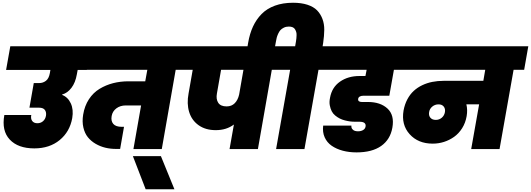

<svg xmlns="http://www.w3.org/2000/svg" viewBox="-20 -1073 3823 1382"><path d="M23.9 -569.8 54.2 -740.2H634.8L605 -569.8H539.1L533.2 -538.1Q522.9 -478.5 494.4 -440.9Q465.8 -403.3 428.2 -393.1L426.8 -390.1Q468.8 -374 489.5 -329.1Q510.3 -284.2 500 -223.1Q482.4 -124.5 409.4 -64.7Q336.4 -4.9 227.1 -4.9Q109.9 -4.9 50.3 -68.4Q-9.3 -131.8 11.2 -245.1H205.1Q199.7 -218.8 211.7 -202.4Q223.6 -186 249 -186Q272.9 -186 289.8 -200.7Q306.6 -215.3 311 -240.2Q314.9 -266.1 302.7 -282Q290.5 -297.9 261.2 -297.9H191.9L223.1 -475.1H262.2Q289.6 -475.1 310.8 -491.5Q332 -507.8 338.9 -546.9L342.8 -569.8Z M582.5 -570.8 612.8 -740.2H1351.6L1321.8 -570.8H1244.6L1144.5 0H940.4L995.6 -314H884.8Q845.7 -314 817.6 -293Q789.6 -272 783.7 -237.8Q777.3 -202.6 795.2 -181.4Q813 -160.2 856.4 -160.2H872.6L844.7 -1H815.4Q775.4 -1 738.5 -9.8Q701.7 -18.6 668.5 -37.8Q635.3 -57.1 612.5 -85.2Q589.8 -113.3 580.1 -155.3Q570.3 -197.3 578.6 -248Q588.9 -311 619.9 -358.4Q650.9 -405.8 696.3 -433.3Q741.7 -460.9 794.2 -474.4Q846.7 -487.8 905.8 -487.8H1025.4L1040.5 -570.8Z M1028.3 289.1 936.5 50.8H1138.2L1235.4 289.1Z M1611.3 -307.1Q1647 -307.1 1669.7 -330.1Q1692.4 -353 1701.2 -392.1L1732.4 -570.8H1571.3L1541.5 -400.9Q1533.7 -359.4 1550.8 -333.3Q1567.9 -307.1 1611.3 -307.1ZM1299.3 -570.8 1329.6 -740.2H2042.5L2012.2 -570.8H1936.5L1836.4 0H1632.3L1663.6 -176.8Q1609.9 -136.2 1533.2 -136.2Q1459.5 -136.2 1409.7 -171.6Q1359.9 -207 1341.6 -266.8Q1323.2 -326.7 1337.4 -400.9L1367.2 -570.8Z M1754.4 -695.8 1766.1 -765.1Q1777.3 -830.6 1801 -881.8Q1824.7 -933.1 1863 -972.2Q1901.4 -1011.2 1958.7 -1032.2Q2016.1 -1053.2 2089.4 -1053.2Q2148.9 -1053.2 2192.9 -1038.8Q2236.8 -1024.4 2262 -998.8Q2287.1 -973.1 2300.8 -937Q2314.5 -900.9 2314 -857.7Q2313.5 -814.5 2306.2 -765.1L2302.2 -740.2H2378.4L2348.1 -570.8H2272.5L2171.4 0H1967.3L2068.4 -570.8H1991.2L2021.5 -740.2H2104.5L2110.4 -774.9Q2112.3 -787.1 2113.3 -796.6Q2114.3 -806.2 2114.7 -819.6Q2115.2 -833 2112.1 -843Q2108.9 -853 2103.3 -862.5Q2097.7 -872.1 2086.2 -877Q2074.7 -881.8 2059.1 -881.8Q2039.1 -881.8 2023.2 -874Q2007.3 -866.2 1998 -855.7Q1988.8 -845.2 1981.7 -829.1Q1974.6 -813 1971.7 -801.3Q1968.8 -789.6 1966.3 -774.9L1952.1 -695.8Z M2328.1 -570.8 2357.4 -740.2H2939.5L2910.2 -570.8H2815.4L2782.2 -383.8H2593.3Q2579.1 -383.8 2569.3 -377.9Q2559.6 -372.1 2558.1 -361.8Q2556.2 -350.1 2563.2 -344.5Q2570.3 -338.9 2584.5 -338.9H2628.4Q2718.3 -338.9 2769.3 -291.5Q2820.3 -244.1 2804.2 -153.8Q2789.1 -68.4 2723.4 -22.2Q2657.7 23.9 2546.4 23.9Q2492.7 23.9 2447 11.7Q2401.4 -0.5 2367.4 -23.9Q2333.5 -47.4 2316.9 -84.7Q2300.3 -122.1 2306.2 -168.9H2509.3Q2507.8 -153.3 2516.1 -143.6Q2524.4 -133.8 2534.7 -130.9Q2544.9 -127.9 2557.1 -127.9Q2578.1 -127.9 2593.3 -136.7Q2608.4 -145.5 2611.3 -162.1Q2614.3 -178.2 2603.8 -187.5Q2593.3 -196.8 2565.4 -196.8H2533.2Q2516.6 -196.8 2499.8 -199Q2482.9 -201.2 2462.6 -206.3Q2442.4 -211.4 2425.5 -220Q2408.7 -228.5 2392.6 -241.7Q2376.5 -254.9 2367.4 -272.9Q2358.4 -291 2353.8 -314.9Q2349.1 -338.9 2355.5 -369.1Q2368.7 -444.3 2427 -485.1Q2485.4 -525.9 2567.4 -525.9H2610.4L2619.1 -570.8Z M3116.7 -210Q3141.6 -210 3159.9 -225.6Q3178.2 -241.2 3182.6 -266.1Q3186.5 -290.5 3173.8 -306.2Q3161.1 -321.8 3136.7 -321.8Q3110.8 -321.8 3091.6 -305.9Q3072.3 -290 3068.8 -266.1Q3064.5 -241.2 3077.9 -225.6Q3091.3 -210 3116.7 -210ZM2886.7 -570.8 2917 -740.2H3782.7L3752.9 -570.8H3676.8L3575.7 0H3371.6L3428.7 -321.8H3336.9Q3346.7 -282.2 3338.9 -236.8Q3330.6 -188.5 3306.4 -150.1Q3282.2 -111.8 3248.5 -87.9Q3214.8 -64 3175.5 -51.5Q3136.2 -39.1 3094.7 -39.1Q2989.7 -39.1 2928.5 -107.2Q2867.2 -175.3 2884.8 -277.8Q2893.1 -322.3 2912.1 -358.2Q2931.2 -394 2958 -418.7Q2984.9 -443.4 3019.3 -459.7Q3053.7 -476.1 3092 -483.6Q3130.4 -491.2 3172.9 -491.2H3459L3472.7 -570.8Z"/></svg>

Font: SVN-Poppins Black
Style: Italic
Weight: 900
Italic angle: -10°
Designer: Ninad Kale (Devanagari), Jonny Pinhorn (Latin)
Foundry: Indian Type Foundry
Version: Version 3.002 2017